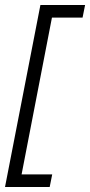

<svg xmlns="http://www.w3.org/2000/svg" viewBox="-21 -606 359 765"><path d="M140 -586H318L308 -536H186L65 89H187L177 139H-1Z"/></svg>

Font: Cambay Devanagari
Style: Italic
Weight: 400
Italic angle: -11°
Designer: Pooja Saxena
Foundry: Pooja Saxena
Version: Version 1.018;PS 001.018;hotconv 1.0.70;makeotf.lib2.5.58329